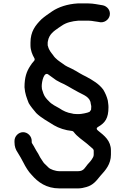

<svg xmlns="http://www.w3.org/2000/svg" viewBox="-20 -772 714 1093"><path d="M252.9 -538.5C259.4 -577.1 287.4 -595.4 312.9 -613.3L330.9 -625.3C356.8 -643.8 389.3 -651.3 427 -654.5C427.2 -654.5 427.7 -654.5 428 -654.5H482C496.2 -654.5 506.5 -652.4 518.9 -650.4L539.8 -647.4C540.2 -647.3 540.9 -647.2 541.4 -647C571.9 -638.3 599.7 -659.2 604.7 -684.4C610.5 -713 590 -736.5 565.9 -741.7C539 -745.6 512.1 -752.5 483 -752.5H422.3C364 -749.1 313.3 -731.9 277.1 -707.7C255.1 -692.3 234.6 -679.1 215.6 -662C181.7 -627.9 153.5 -593.2 153.5 -529V-514C153.5 -485.8 163.9 -460.7 175.8 -440.3C178.3 -436.1 178 -429.3 173.8 -425.2C164.9 -416.3 159 -407 152.4 -397.1C131.1 -365.1 119.7 -331.4 119.5 -275.4C122.3 -238.2 131.6 -215.9 143.4 -185.2C151.5 -170.3 172.8 -143.6 186.1 -128.6C213.6 -101.3 250.8 -82 287.5 -58.7C314.7 -42.7 351.5 -30.3 390.2 -26.4C393.3 -26.1 396.9 -24.3 399 -21.5C409.4 -7.7 420.4 2.9 435.7 15.1C461.3 34.3 483.6 52.2 508.4 74.8C510.5 76.7 513.5 81.6 513.5 86V107C513.5 115.2 511.3 121.9 506.5 128.8C498.1 143.6 488.8 152.9 478.4 164.3C463.8 181.3 457.5 202.5 425 202.5H318C295.3 202.5 266 191.7 256.2 181.8L248 173.7C238.4 163.3 232 159.6 227.6 152.9L221.8 144.2C211.8 130.8 205 118 197.2 102.4C183.8 83 175.5 63.3 162.6 43.9C161.5 42.3 160.5 39.5 160.5 37V30C160.5 3.6 137.8 -19.5 111.5 -19.5C85.2 -19.5 62.5 3.6 62.5 30V37C62.5 62.2 69.2 79.7 80.5 96.1C92.5 115.5 103.7 134.4 113.2 153.4C125.6 178.3 142.4 205.7 159.8 223.2C160 223.3 160.3 223.6 160.5 223.9C196.1 265.4 244.3 300.5 318 300.5H425C441.6 300.5 458.1 296.7 472.5 292.5C509.7 281.6 527.2 259.3 551.2 229.2C551.4 229 551.6 228.8 551.8 228.6C581.2 196.4 611.5 162.4 611.5 108V85C611.5 28.8 574.6 0.7 537.2 -29.2C521.5 -41.8 538.7 -49.8 538.7 -49.8C578.5 -72.8 597.5 -98.6 597.5 -162C597.5 -169.4 596.9 -176.8 595.6 -185.2L593.7 -199.8C588.6 -221.2 579.3 -242.8 567.6 -262C543.3 -294.6 509.8 -314.3 470.2 -335.9L452.4 -344.8C436.5 -352.8 428.3 -358.7 413.9 -367.1L388.2 -380.9C371.2 -389.4 353.9 -395.4 336.3 -410.1C319.5 -421.9 295.8 -436.2 281.6 -459C273.3 -470 258.5 -485.6 253.3 -508.5C252.3 -510.2 251.5 -512.7 251.5 -515L251.5 -531C251.5 -533.7 251.9 -535.9 252.9 -538.5ZM217.5 -281C217.5 -307.7 230.7 -370.2 258 -345.7C270 -337.3 286.4 -325.3 299.7 -315.6L324.5 -302.2C336.7 -296.8 352.4 -289.6 365.6 -281.6C385.3 -269 403.4 -260.9 426.5 -247.3C430 -245.9 437.7 -242.2 441.8 -239.5C453.4 -232.3 493.9 -219.2 496.5 -182.3L499.2 -169.6C499.4 -169 499.5 -167.8 499.5 -167V-164C499.5 -159.9 499.1 -154.4 498.4 -146.9L489.7 -135.3C478 -129 442.1 -122.5 429 -122.5L420 -122.5C414.3 -122.5 409.4 -122.8 403.2 -123.5C400.1 -123.6 397.2 -123.8 390.8 -125.8C362.3 -129.9 338.5 -141.4 318.2 -155.5C299.8 -166.4 274.5 -176.9 257.1 -197.1C252.7 -201 247.2 -206.9 241.4 -214C228.5 -229.5 224.2 -248.8 219.1 -264C218.8 -265.1 218.5 -266.7 218.5 -268C218.5 -269.5 217.5 -275.7 217.5 -281Z"/></svg>

Font: Smoothie
Style: Light
Weight: 400
Foundry: Cannot Into Space Fonts
Version: Version 0.8